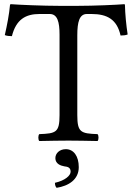

<svg xmlns="http://www.w3.org/2000/svg" viewBox="-20 -673 637 919"><path d="M350 -122V-504C350 -568 360 -606 396 -606H418C493 -606 540 -580 557 -503C568 -503 582 -504 591 -508C584 -554 579 -605 578 -650C578 -651 576 -653 575 -653C541 -650 430 -645 351 -645H265C188 -645 70 -650 32 -653C30 -653 28 -651 28 -650C24 -605 14 -553 3 -505C13 -501 25 -500 37 -500C57 -580 103 -606 169 -606H218C255 -606 265 -568 265 -507V-122C265 -39 248 -34 168 -31C162 -25 162 -4 168 2C217 1 268 0 308 0C346 0 397 1 447 2C453 -4 453 -25 447 -31C367 -34 350 -39 350 -122ZM295 41C266 41 245 60 245 84C245 111 270 120 287 123C305 125 318 129 318 149C318 167 292 191 243 202C243 211 245 220 251 226C308 217 357 187 357 127C357 75 333 41 295 41Z"/></svg>

Font: Libertinus Serif
Style: Regular
Weight: 400
Designer: Philipp H. Poll, Khaled Hosny
Foundry: Caleb Maclennan
Version: Version 7.050;RELEASE